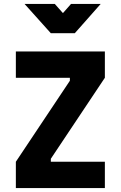

<svg xmlns="http://www.w3.org/2000/svg" viewBox="-20 -950 610 970"><path d="M60.1 -557.1V-689.9H509.8V-557.1L236.8 -147.9V-132.8H509.8V0H60.1V-132.8L333 -542V-557.1ZM488.8 -930.2 357.9 -782.2H236.8L104 -930.2H256.8L297.9 -883.8L338.9 -930.2Z"/></svg>

Font: TitilliumText25L
Style: 999 wt
Weight: 900
Designer: Accademia di Belle Arti di Urbino and others
Foundry: Accademia di Belle Arti di Urbino and others.
Version: Version 25.000